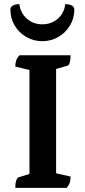

<svg xmlns="http://www.w3.org/2000/svg" viewBox="-20 -908 413 928"><path d="M53.9 0Q53.9 -21.9 58.4 -35.1Q62.9 -48.4 69.9 -50.9L140.1 -72.9L122.4 -52.4V-585.8L141.1 -565.2L53.9 -586.4Q53.9 -603.1 58.2 -615.6Q62.4 -628.1 74.3 -641H321.2Q321.2 -619.1 317.2 -605.6Q313.2 -592.1 305.2 -590.1L227.9 -568.1L251.2 -589.1V-55.2L226.9 -75.8L321.2 -54.6Q321.2 -38.9 317.5 -26.6Q313.8 -14.3 302.3 0ZM184.4 -708.9Q142 -708.9 106.9 -729.4Q71.7 -749.9 51 -784.6Q30.2 -819.4 30.2 -862.2Q30.2 -874.5 42.3 -881.3Q54.5 -888.1 73.8 -888.1Q78.2 -846.3 109.2 -818.4Q140.1 -790.5 184.3 -790.5Q229.5 -790.5 260.3 -818.4Q291.2 -846.3 295.2 -888.1Q315 -888.1 327.1 -881.3Q339.2 -874.5 339.2 -862.2Q339.2 -819.4 318.2 -784.6Q297.2 -749.9 262 -729.4Q226.8 -708.9 184.4 -708.9Z"/></svg>

Font: Pitagon Serif
Style: Regular
Weight: 400
Designer: Travis Tran
Foundry: Pitagon
Version: Version 1.000;gftools[0.9.26]